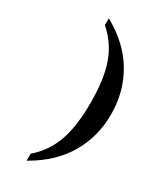

<svg xmlns="http://www.w3.org/2000/svg" viewBox="-183 -662 681 824"><g transform="rotate(30 157.5 -249.5)"><path d="M103.5 101.6 102.1 102.5 100.1 104V101.6V99.6V70.3V69.8V69.3L100.6 68.8L101.1 68.4Q161.6 15.1 187.5 -58.1Q213.9 -131.8 213.9 -249.3Q213.9 -366.7 187.5 -440.4Q161.6 -514.2 101.1 -567.4L100.6 -567.9L100.1 -568.4V-568.8V-569.3V-598.1V-600.1V-602.5L102.1 -601.1L103.5 -600.1Q210 -540 262.5 -449.7Q314.9 -359.4 314.9 -249.3Q314.9 -139.2 262.2 -49.1Q209.5 41 103.5 101.6Z"/></g></svg>

Font: RIT Rachana
Style: Bold
Weight: 700
Designer: Hussain KH
Version: 1.5.2